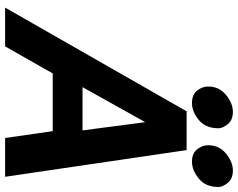

<svg xmlns="http://www.w3.org/2000/svg" viewBox="-110 -822 932 752"><g transform="rotate(90 356.0 -446.0)"><path d="M458.5 -548.8 321.3 -303.2H490.7ZM567.9 -710.9 672.4 0H520.5L493.7 -186.5Q493.7 -186.5 267.6 -186.5L161.6 0H9.8L416 -710.9ZM318.8 -794.9Q318.8 -838.4 351.8 -865.2Q384.8 -892.1 417.7 -892.1Q450.7 -892.1 466.6 -871.8Q482.4 -851.6 482.4 -835.9Q482.4 -785.2 449.7 -758.5Q417 -731.9 383.8 -731.9Q350.6 -731.9 334.7 -752.2Q318.8 -772.5 318.8 -794.9ZM548.8 -794.9Q548.8 -838.4 581.5 -865.2Q614.3 -892.1 647.5 -892.1Q680.7 -892.1 696.5 -871.8Q712.4 -851.6 712.4 -835.9Q712.4 -785.2 679.4 -758.5Q646.5 -731.9 613.5 -731.9Q580.6 -731.9 564.7 -752.2Q548.8 -772.5 548.8 -794.9Z"/></g></svg>

Font: Tuffy
Style: BoldItalic
Weight: 700
Italic angle: -12°
Designer: Thatcher Ulrich, Karoly Barta, Michael Everson
Version: Version 001.271